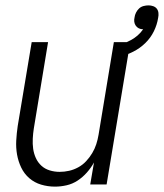

<svg xmlns="http://www.w3.org/2000/svg" viewBox="-20 -687 610 715"><path d="M185 8Q158 8 133 0.5Q108 -7 89 -23.5Q70 -40 59 -63Q48 -86 43.5 -111.5Q39 -137 40.5 -164Q42 -191 46 -218L98 -530H159L106 -209Q103 -190 102 -170.5Q101 -151 103.5 -133Q106 -115 113.5 -98.5Q121 -82 134 -70Q147 -58 165 -52.5Q183 -47 202 -47Q220 -47 237.5 -51Q255 -55 271.5 -64Q288 -73 301 -87Q314 -101 323.5 -117Q333 -133 338.5 -150Q344 -167 347 -185L404 -530H465L377 0H316L330 -82Q319 -62 303.5 -44.5Q288 -27 269 -14.5Q250 -2 228 3Q206 8 185 8ZM426 -475 413 -517Q427 -520 441 -525.5Q455 -531 468 -538Q481 -545 492.5 -555Q504 -565 513 -578Q504 -578 497 -581.5Q490 -585 485.5 -591.5Q481 -598 480 -606Q479 -614 481 -622Q482 -631 486.5 -640Q491 -649 498 -655.5Q505 -662 514.5 -664.5Q524 -667 533 -667Q542 -667 550.5 -664Q559 -661 564 -654.5Q569 -648 570 -639Q571 -630 569 -621Q565 -595 553 -570.5Q541 -546 521 -526.5Q501 -507 476 -494.5Q451 -482 426 -475Z"/></svg>

Font: Iosevka Curly Light Oblique
Style: Regular
Weight: 300
Italic angle: -9°
Monospace: yes
Designer: Belleve Invis
Foundry: Belleve Invis
Version: Version 11.1.0; ttfautohint (v1.8.3)